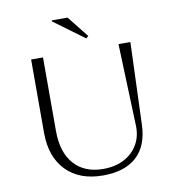

<svg xmlns="http://www.w3.org/2000/svg" viewBox="-96 -983 990 1082"><g transform="rotate(-10 399.0 -441.5)"><path d="M120 -700H188V-278Q188 -157 247.5 -89.5Q307 -22 415 -22Q483 -22 533.5 -48.5Q584 -75 611.5 -122Q639 -169 637 -230L620 -700H688L671 -230Q667 -110 599.5 -48Q532 14 407 14Q272 14 196 -64.5Q120 -143 120 -280ZM460 -775 447 -763 273 -891V-897H363Z"/></g></svg>

Font: Aboreto
Style: Regular
Weight: 400
Designer: Dominik Jáger
Foundry: Dominik Jáger
Version: Version 1.001; ttfautohint (v1.8.4.7-5d5b)